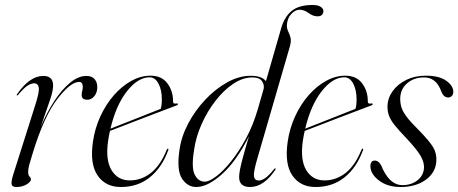

<svg xmlns="http://www.w3.org/2000/svg" viewBox="-20 -742 1838 770"><path d="M47.5 -359.5Q46 -360.5 48.5 -364.5Q99.5 -437.5 153.5 -437.5Q193 -437.5 193 -399.5Q193 -377 180.8 -342.2Q168.5 -307.5 143.5 -233.5Q167.5 -290.5 197.8 -336.8Q228 -383 261 -410.2Q294 -437.5 326.5 -437.5Q349.5 -437.5 360.5 -423.5Q371.5 -409.5 370 -387.5Q368.5 -368 357.2 -355Q346 -342 330 -342Q307.5 -342 307.5 -361Q307.5 -370 309.8 -377.5Q312 -385 312 -392.5Q312 -413.5 297.5 -413.5Q262.5 -413.5 209.5 -344.2Q156.5 -275 112.5 -132Q104.5 -105 98.8 -86.2Q93 -67.5 93 -51Q93 -39.5 98.5 -34Q104 -28.5 104 -22.5Q104 -13 86.8 -2.5Q69.5 8 45.5 8Q28 8 26.5 -4Q25 -16 33 -41.5L121 -319.5Q138.5 -373.5 135.5 -390.8Q132.5 -408 116.5 -408Q105.5 -408 90.8 -398.8Q76 -389.5 53 -362Q49.5 -358 47.5 -359.5Z M654.5 -139Q629 -69.5 580.8 -30.8Q532.5 8 464.5 8Q403.5 8 371.8 -37.8Q340 -83.5 352.5 -172Q360 -226 382 -274.2Q404 -322.5 436.2 -359.5Q468.5 -396.5 506.5 -417.5Q544.5 -438.5 584 -438.5Q628.5 -438.5 651.5 -407.5Q674.5 -376.5 674 -335Q674 -324 687.5 -327Q692.5 -328 693.5 -325Q694.5 -322 690 -320Q686 -318.5 664.5 -310.2Q643 -302 611.2 -290Q579.5 -278 544.2 -264.5Q509 -251 476.2 -238.2Q443.5 -225.5 421 -217Q416.5 -197.5 413.5 -177Q402.5 -100 427.5 -59.2Q452.5 -18.5 500.5 -18.5Q546.5 -18.5 584.8 -48.2Q623 -78 648.5 -141Q650.5 -146 653.5 -146Q657 -145.5 654.5 -139ZM580 -432Q533.5 -432 489.5 -376.5Q445.5 -321 423 -226Q444.5 -234.5 473.8 -246Q503 -257.5 532.8 -269.2Q562.5 -281 587.2 -290.8Q612 -300.5 624.5 -305.5Q629 -318.5 629 -344Q629 -381.5 615.5 -406.8Q602 -432 580 -432Z M1083.5 -60Q1037.5 8 982.5 8Q939 8 939 -32Q939 -44 942.5 -62.2Q946 -80.5 954.5 -112.2Q963 -144 978.5 -195.5Q927.5 -94.5 870 -43.2Q812.5 8 767 8Q732.5 8 710.2 -25.2Q688 -58.5 699.5 -138.5Q706.5 -192.5 734.2 -245.5Q762 -298.5 803 -342Q844 -385.5 891.2 -411.8Q938.5 -438 985 -438Q1009.5 -438 1024.2 -432.2Q1039 -426.5 1046.5 -416.5L1107.5 -628.5Q1120.5 -674 1149.5 -698Q1178.5 -722 1233.5 -722Q1255 -722 1266 -714.8Q1277 -707.5 1277 -697Q1277 -688.5 1271.2 -682.5Q1265.5 -676.5 1254 -676.5Q1235 -676.5 1217.5 -689.8Q1200 -703 1181 -703Q1164 -703 1147.8 -685.5Q1131.5 -668 1130.5 -640Q1130.5 -626.5 1136 -615.5Q1141.5 -604.5 1145 -591.2Q1148.5 -578 1143 -557.5L1012 -106Q996 -52 998.5 -35Q1001 -18 1017.5 -18Q1028.5 -18 1042.8 -27.2Q1057 -36.5 1079 -63.5Q1082.5 -68 1084.5 -67Q1086.5 -65.5 1083.5 -60ZM758 -138.5Q747 -70 760.8 -41.8Q774.5 -13.5 801.5 -13.5Q819 -13.5 847.2 -34.8Q875.5 -56 906.8 -95Q938 -134 966.8 -187.2Q995.5 -240.5 1014 -304.5L1037.5 -386Q1040.5 -403 1030.2 -417.2Q1020 -431.5 992 -431.5Q953.5 -431.5 915.2 -405.8Q877 -380 844 -337.5Q811 -295 788 -243Q765 -191 758 -138.5Z M1435.5 -139Q1410 -69.5 1361.8 -30.8Q1313.5 8 1245.5 8Q1184.5 8 1152.8 -37.8Q1121 -83.5 1133.5 -172Q1141 -226 1163 -274.2Q1185 -322.5 1217.2 -359.5Q1249.5 -396.5 1287.5 -417.5Q1325.5 -438.5 1365 -438.5Q1409.5 -438.5 1432.5 -407.5Q1455.5 -376.5 1455 -335Q1455 -324 1468.5 -327Q1473.5 -328 1474.5 -325Q1475.5 -322 1471 -320Q1467 -318.5 1445.5 -310.2Q1424 -302 1392.2 -290Q1360.5 -278 1325.2 -264.5Q1290 -251 1257.2 -238.2Q1224.5 -225.5 1202 -217Q1197.5 -197.5 1194.5 -177Q1183.5 -100 1208.5 -59.2Q1233.5 -18.5 1281.5 -18.5Q1327.5 -18.5 1365.8 -48.2Q1404 -78 1429.5 -141Q1431.5 -146 1434.5 -146Q1438 -145.5 1435.5 -139ZM1361 -432Q1314.5 -432 1270.5 -376.5Q1226.5 -321 1204 -226Q1225.5 -234.5 1254.8 -246Q1284 -257.5 1313.8 -269.2Q1343.5 -281 1368.2 -290.8Q1393 -300.5 1405.5 -305.5Q1410 -318.5 1410 -344Q1410 -381.5 1396.5 -406.8Q1383 -432 1361 -432Z M1593.5 0.5Q1630.5 0.5 1655.2 -19.8Q1680 -40 1680.5 -72Q1680.5 -93.5 1666 -118.2Q1651.5 -143 1609.5 -188Q1580 -218.5 1563.2 -239.5Q1546.5 -260.5 1540 -278.2Q1533.5 -296 1534 -317Q1535 -349.5 1555.2 -377.2Q1575.5 -405 1609.8 -421.8Q1644 -438.5 1687.5 -438.5Q1741 -438.5 1769.2 -418.5Q1797.5 -398.5 1798 -374.5Q1798 -363.5 1792 -357.2Q1786 -351 1777.5 -351Q1767.5 -351 1760.2 -358Q1753 -365 1746.5 -383.5Q1726 -431.5 1681 -431.5Q1639.5 -431.5 1612.2 -407.5Q1585 -383.5 1585 -345.5Q1585 -328 1590 -311.5Q1595 -295 1611.2 -273.2Q1627.5 -251.5 1661.5 -218Q1702 -176.5 1716.8 -152Q1731.5 -127.5 1730 -97.5Q1728 -50.5 1687.8 -21.2Q1647.5 8 1586.5 8Q1534 8 1499.8 -18.2Q1465.5 -44.5 1465.5 -75.5Q1465.5 -98 1483.5 -98Q1493 -98 1500.5 -90.2Q1508 -82.5 1515.5 -63Q1533 -28 1552.5 -13.8Q1572 0.5 1593.5 0.5Z"/></svg>

Font: Fraunces 144pt S000 Light
Style: Italic
Weight: 300
Italic angle: -16°
Version: Version 1.000; ttfautohint (v1.8.3)